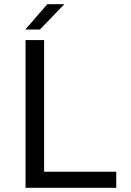

<svg xmlns="http://www.w3.org/2000/svg" viewBox="-20 -890 621 910"><path d="M531 -76V0H101V-700H189V-76ZM100 -750 204 -870H285L169 -750Z"/></svg>

Font: Fivo Sans Modern
Style: Regular
Weight: 400
Designer: Alexander Slobzheninov
Foundry: Alexander Slobzheninov
Version: 1.0